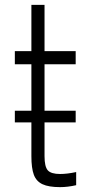

<svg xmlns="http://www.w3.org/2000/svg" viewBox="-20 -756 379 789"><path d="M293 -49V5Q258 13 227 13Q180 13 154.5 1Q129 -11 119 -38Q109 -65 109 -114V-253H41V-301H109V-492H41V-546H109V-736H163V-546H291V-492H163V-301H291V-253H163V-114Q163 -71 176.5 -56Q190 -41 227 -41Q256 -41 293 -49Z"/></svg>

Font: Biryani ExtraLight
Style: Regular
Weight: 275
Designer: Dan Reynolds and Mathieu Reguer
Foundry: Dan Reynolds and Mathieu Reguer
Version: Version 1.004; ttfautohint (v1.1) -l 5 -r 5 -G 72 -x 0 -D la